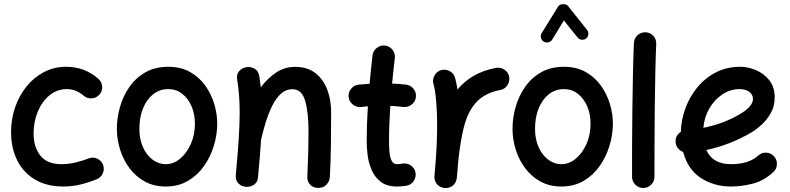

<svg xmlns="http://www.w3.org/2000/svg" viewBox="-20 -874 3905 949"><path d="M471.7 -406.7Q457 -389.6 433.8 -387.9Q410.6 -386.2 393.6 -400.9Q356 -433.6 310.5 -433.6Q261.7 -433.6 224.6 -402.8Q187.5 -372.1 166.7 -322.3Q146 -272.5 146 -214.4Q146 -147.9 179.2 -105.2Q212.4 -62.5 284.2 -62.5Q317.9 -62.5 354.2 -71Q390.6 -79.6 421.4 -92.3Q443.4 -99.1 463.9 -88.1Q484.4 -77.1 490.7 -55.2Q497.1 -33.2 486.1 -13.2Q475.1 6.8 453.6 13.7Q411.1 30.3 372.8 39.1Q334.5 47.9 293 47.9Q210 47.9 152.1 12.9Q94.2 -22 64.5 -82.8Q34.7 -143.6 34.7 -220.7Q34.7 -284.7 54.4 -342.8Q74.2 -400.9 110.6 -446Q147 -491.2 197 -517.6Q247.1 -543.9 307.6 -543.9Q353.5 -543.9 393.3 -528.8Q433.1 -513.7 465.8 -484.9Q482.9 -470.2 484.9 -447Q486.8 -423.8 471.7 -406.7Z M812 -543.9Q873 -543.9 918.5 -518.6Q963.9 -493.2 993.9 -451.7Q1023.9 -410.2 1038.8 -360.6Q1053.7 -311 1053.7 -262.7Q1053.7 -209.5 1037.4 -154.8Q1021 -100.1 989 -54.2Q957 -8.3 909.4 19.8Q861.8 47.9 798.8 47.9Q740.7 47.9 695.8 23.2Q650.9 -1.5 620.1 -42.7Q589.4 -84 573.5 -134.8Q557.6 -185.5 557.6 -237.3Q557.6 -290 572.8 -344.2Q587.9 -398.4 619.1 -443.6Q650.4 -488.8 698.5 -516.4Q746.6 -543.9 812 -543.9ZM812 -433.6Q769 -433.6 736.8 -408Q704.6 -382.3 686.8 -338.1Q668.9 -293.9 668.9 -237.3Q668.9 -185.5 686.8 -146.2Q704.6 -106.9 734.4 -84.7Q764.2 -62.5 798.8 -62.5Q837.4 -62.5 870.1 -89.6Q902.8 -116.7 923.1 -162.1Q943.4 -207.5 943.4 -262.7Q943.4 -310.5 926.5 -349.4Q909.7 -388.2 880.1 -410.9Q850.6 -433.6 812 -433.6Z M1145.5 -9.3Q1155.3 -113.8 1159.9 -187Q1164.6 -260.3 1164.6 -315.9Q1164.6 -362.8 1161.6 -401.9Q1158.7 -440.9 1152.3 -480.5Q1147.9 -505.9 1161.1 -521.2Q1174.3 -536.6 1192.9 -541Q1214.4 -546.4 1235.6 -535.9Q1256.8 -525.4 1261.7 -497.6Q1266.1 -469.2 1269 -442.4Q1301.8 -486.3 1344 -514.9Q1386.2 -543.5 1439 -543.5Q1499 -543.5 1538.3 -513.2Q1577.6 -482.9 1597.2 -431.9Q1616.7 -380.9 1616.7 -319.3Q1616.7 -241.7 1615.7 -161.6Q1614.7 -81.5 1610.4 0.5Q1609.4 21 1594.5 37.8Q1579.6 54.7 1553.7 54.7Q1526.9 54.7 1512.5 38.3Q1498 22 1499 0.5Q1502 -61.5 1503.4 -115.5Q1504.9 -169.4 1504.9 -220.7Q1504.9 -318.4 1488.3 -375.7Q1471.7 -433.1 1425.3 -433.1Q1394 -433.1 1369.9 -411.9Q1345.7 -390.6 1327.4 -354.7Q1309.1 -318.8 1295.2 -275.1Q1281.2 -231.4 1271 -186L1270.5 -184.6Q1268.1 -144.5 1264.2 -98.6Q1260.3 -52.7 1255.4 1.5Q1253.4 27.8 1234.4 39.6Q1215.3 51.3 1193.8 49.3Q1173.8 47.4 1158.4 32.5Q1143.1 17.6 1145.5 -9.3Z M2035.6 -393.6Q2032.7 -371.1 2014.4 -356.9Q1996.1 -342.8 1973.6 -345.2Q1943.4 -349.1 1909.2 -350.6Q1906.2 -306.6 1904.5 -262.2Q1902.8 -217.8 1902.8 -173.3Q1902.8 -146 1905.3 -120.4Q1907.7 -94.7 1916.3 -78.6Q1924.8 -62.5 1942.9 -62.5Q1954.6 -62.5 1969.2 -65.4Q1991.7 -69.3 2010.7 -56.2Q2029.8 -43 2033.7 -21Q2037.6 1.5 2024.7 20.8Q2011.7 40 1989.3 43.9Q1977.1 45.9 1965.3 46.9Q1953.6 47.9 1942.9 47.9Q1892.1 47.9 1862.1 24.7Q1832 1.5 1816.9 -33.9Q1801.8 -69.3 1797.1 -106.9Q1792.5 -144.5 1792.5 -173.3Q1792.5 -217.8 1793.9 -261.5Q1795.4 -305.2 1798.3 -348.6Q1781.2 -347.2 1765.1 -345.2Q1742.7 -342.8 1724.4 -356.9Q1706.1 -371.1 1703.1 -393.6Q1700.7 -416.5 1714.8 -434.6Q1729 -452.6 1751.5 -455.6Q1778.8 -458.5 1806.6 -460Q1810.1 -495.1 1813.7 -530.3Q1817.4 -565.4 1821.3 -600.1Q1824.2 -623 1842.3 -637.2Q1860.4 -651.4 1882.8 -648.9Q1905.8 -646 1919.9 -627.9Q1934.1 -609.9 1931.6 -587.4Q1927.7 -555.7 1924.3 -524.2Q1920.9 -492.7 1918 -460.9Q1954.6 -459.5 1987.8 -455.6Q2010.3 -452.6 2024.4 -434.3Q2038.6 -416 2035.6 -393.6Z M2177.2 55.2Q2169.9 54.7 2163.1 51.8Q2162.6 51.8 2162.1 51.8Q2161.6 51.3 2161.1 51.3Q2134.3 40 2128.4 12.2Q2128.4 11.7 2128.4 11.2Q2127.9 10.7 2127.9 10.3Q2126.5 2.4 2127.4 -5.4Q2127.4 -7.8 2127.9 -9.8Q2129.4 -25.9 2130.6 -42Q2131.8 -58.1 2133.3 -74.7Q2136.7 -117.2 2138.7 -165Q2140.6 -212.9 2140.6 -259.8Q2140.6 -321.8 2135.7 -376.2Q2130.9 -430.7 2122.6 -458.5Q2116.2 -480 2127.4 -500.5Q2138.7 -521 2160.2 -527.3Q2181.6 -533.7 2202.1 -522.7Q2222.7 -511.7 2229 -490.2Q2236.3 -464.8 2241.2 -431.6Q2273.4 -470.7 2319.8 -498.3Q2366.2 -525.9 2431.2 -538.6Q2453.6 -542.5 2473.1 -529.8Q2492.7 -517.1 2496.6 -494.6Q2500.5 -472.2 2487.8 -452.6Q2475.1 -433.1 2452.6 -429.2Q2375 -414.1 2333.5 -367.9Q2292 -321.8 2273.2 -247.3Q2254.4 -172.9 2244.6 -72.3Q2241.7 -30.3 2237.8 5.4Q2237.3 12.7 2234.4 19.5Q2234.4 20 2234.4 20.5Q2233.9 21 2233.9 21.5Q2222.7 48.3 2194.8 54.2Q2194.3 54.2 2193.8 54.2Q2193.4 54.7 2192.9 54.7Q2185.1 56.2 2177.2 55.2Z M2767.6 -543.9Q2828.6 -543.9 2874 -518.6Q2919.4 -493.2 2949.5 -451.7Q2979.5 -410.2 2994.4 -360.6Q3009.3 -311 3009.3 -262.7Q3009.3 -209.5 2992.9 -154.8Q2976.6 -100.1 2944.6 -54.2Q2912.6 -8.3 2865 19.8Q2817.4 47.9 2754.4 47.9Q2696.3 47.9 2651.4 23.2Q2606.4 -1.5 2575.7 -42.7Q2544.9 -84 2529.1 -134.8Q2513.2 -185.5 2513.2 -237.3Q2513.2 -290 2528.3 -344.2Q2543.5 -398.4 2574.7 -443.6Q2606 -488.8 2654.1 -516.4Q2702.1 -543.9 2767.6 -543.9ZM2767.6 -433.6Q2724.6 -433.6 2692.4 -408Q2660.2 -382.3 2642.3 -338.1Q2624.5 -293.9 2624.5 -237.3Q2624.5 -185.5 2642.3 -146.2Q2660.2 -106.9 2689.9 -84.7Q2719.7 -62.5 2754.4 -62.5Q2793 -62.5 2825.7 -89.6Q2858.4 -116.7 2878.7 -162.1Q2898.9 -207.5 2898.9 -262.7Q2898.9 -310.5 2882.1 -349.4Q2865.2 -388.2 2835.7 -410.9Q2806.2 -433.6 2767.6 -433.6ZM2667 -668.5Q2656.7 -674.8 2653.8 -687Q2650.9 -699.2 2657.2 -710L2738.3 -841.3Q2745.1 -853 2762.7 -853.5Q2780.3 -854 2787.6 -844.2L2881.3 -726.6Q2889.2 -717.3 2887.9 -704.3Q2886.7 -691.4 2877 -683.6Q2867.7 -676.3 2854.7 -677.7Q2841.8 -679.2 2834.5 -689L2767.1 -772.9L2709 -677.7Q2702.6 -667.5 2689.9 -664.8Q2677.2 -662.1 2667 -668.5Z M3170.9 -714.4Q3193.8 -713.9 3209.2 -696.8Q3224.6 -679.7 3223.6 -656.7Q3220.7 -594.7 3219 -512Q3217.3 -429.2 3216.3 -338.4Q3215.3 -247.6 3215.1 -159.7Q3214.8 -71.8 3214.8 0Q3214.8 22.5 3198.5 38.8Q3182.1 55.2 3159.2 55.2Q3136.7 55.2 3120.4 38.8Q3104 22.5 3104 0Q3104 -72.3 3104.2 -160.2Q3104.5 -248 3105.7 -339.4Q3106.9 -430.7 3108.6 -514.4Q3110.4 -598.1 3113.3 -661.6Q3114.3 -684.6 3131.3 -700Q3148.4 -715.3 3170.9 -714.4Z M3801.8 -22.9Q3755.4 19.5 3700.7 33.7Q3646 47.9 3593.3 47.9Q3510.7 47.9 3445.6 6.6Q3380.4 -34.7 3356.4 -123Q3341.3 -128.4 3330.8 -141.6Q3320.3 -154.8 3319.3 -171.9Q3317.4 -204.6 3345.2 -222.2Q3346.7 -281.7 3367.7 -338.9Q3388.7 -396 3427 -442.4Q3465.3 -488.8 3518.8 -516.4Q3572.3 -543.9 3638.7 -543.9Q3677.2 -543.9 3716.6 -527.3Q3755.9 -510.7 3782.5 -477.3Q3809.1 -443.8 3809.1 -393.1Q3809.1 -348.1 3789.1 -313.7Q3769 -279.3 3742.9 -256.1Q3716.8 -232.9 3698.7 -222.2Q3589.8 -157.2 3471.2 -132.8Q3502.4 -62.5 3593.3 -62.5Q3680.2 -62.5 3727.5 -105Q3744.6 -120.6 3767.6 -119.4Q3790.5 -118.2 3805.7 -101.1Q3821.3 -84.5 3820.1 -61.3Q3818.8 -38.1 3801.8 -22.9ZM3635.7 -433.6Q3590.3 -433.6 3551.3 -408Q3512.2 -382.3 3486.6 -338.9Q3460.9 -295.4 3456.5 -242.2Q3505.9 -252 3551.5 -269Q3597.2 -286.1 3637.7 -310.1Q3701.7 -348.1 3701.7 -384.3Q3701.7 -407.2 3682.9 -420.4Q3664.1 -433.6 3635.7 -433.6Z"/></svg>

Font: Mikhak SemiBold
Style: Regular
Weight: 600
Designer: Amin Abedi
Version: Version 3.3